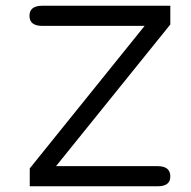

<svg xmlns="http://www.w3.org/2000/svg" viewBox="-20 -651 669 671"><path d="M84 0V-62.5L485.4 -560.5H127.9Q83 -560.5 83 -595.7Q83 -630.9 127.9 -630.9H575.2V-565.4L175.8 -70.3H531.2Q575.2 -70.3 575.2 -34.2Q575.2 0 531.2 0Z"/></svg>

Font: Jura
Style: DemiBold
Weight: 600
Version: Version 2.4